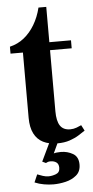

<svg xmlns="http://www.w3.org/2000/svg" viewBox="-58 -672 443 910"><g transform="rotate(-5 164.0 -217.5)"><path d="M194 11Q155 11 127 -3Q99 -17 84 -46.5Q69 -76 69 -121V-432H10V-465Q48 -474 77.5 -497.5Q107 -521 128.5 -557Q150 -593 161 -638H198V-470H301V-432H198V-141Q198 -95 213 -72.5Q228 -50 261 -50Q277 -50 291.5 -55.5Q306 -61 314 -65L328 -38Q315 -29 296.5 -17.5Q278 -6 253 2.5Q228 11 194 11ZM159 203Q138 203 114.5 199Q91 195 70 186L86 149Q98 154 112 158.5Q126 163 139 163Q156 163 174.5 156Q193 149 193 127Q193 109 182 101Q171 93 154 93Q147 93 142 94.5Q137 96 132 99L115 91L159 -1H200L173 57Q178 55 188 54Q198 53 207 53Q238 53 264 68Q290 83 290 120Q290 153 268.5 171Q247 189 217 196Q187 203 159 203Z"/></g></svg>

Font: Frank Ruhl Libre SemiBold
Style: Regular
Weight: 600
Designer: Yanek Iontef
Foundry: Fontef
Version: Version 6.003;gftools[0.9.30]